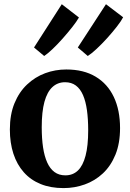

<svg xmlns="http://www.w3.org/2000/svg" viewBox="-20 -904 632 934"><path d="M28 -274Q28 -347 50.5 -401.8Q73 -456.5 111.8 -493Q150.5 -529.5 199.5 -547.8Q248.5 -566 302.5 -566Q387 -566 445.2 -531Q503.5 -496 533.8 -432Q564 -368 564 -281Q564 -206.5 541.5 -151.5Q519 -96.5 480.5 -60.5Q442 -24.5 392.5 -6.8Q343 11 289 11Q226 11 177.5 -8.8Q129 -28.5 95.8 -66Q62.5 -103.5 45.2 -156.2Q28 -209 28 -274ZM298 -51Q334.5 -51 359 -74.5Q383.5 -98 396.2 -146.5Q409 -195 409 -270Q409 -324.5 403 -367.8Q397 -411 383.8 -441.5Q370.5 -472 349 -488Q327.5 -504 296.5 -504Q260.5 -504 235 -480.5Q209.5 -457 196.2 -408.8Q183 -360.5 183 -285Q183 -230 189.5 -186.8Q196 -143.5 209.8 -113.2Q223.5 -83 245.2 -67Q267 -51 298 -51ZM406.5 -632 358.5 -673 495.5 -883.5 579 -820Q569.5 -801.5 548.2 -774.2Q527 -747 500.8 -718Q474.5 -689 449.5 -665.8Q424.5 -642.5 407.5 -632ZM194.5 -632 145.5 -673 280.5 -883.5 364 -819Q353 -799.5 331.5 -772.2Q310 -745 284.8 -716.5Q259.5 -688 235.5 -665.2Q211.5 -642.5 195.5 -632Z"/></svg>

Font: Merriweather 28pt
Style: Bold
Weight: 700
Version: Version 2.100